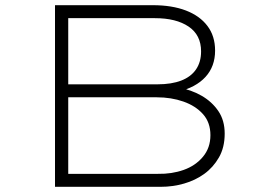

<svg xmlns="http://www.w3.org/2000/svg" viewBox="-20 -720 1016 740"><path d="M192 0V-700H569Q643 -700 696.5 -679.5Q750 -659 779.5 -620Q809 -581 809 -525Q809 -464 772 -423.5Q735 -383 665 -366L667 -383Q717 -374 757 -351Q797 -328 821.5 -292Q846 -256 846 -205Q846 -152 824 -113.5Q802 -75 767.5 -50Q733 -25 689.5 -12.5Q646 0 600 0ZM243 -50H589Q642 -49 687.5 -65Q733 -81 762 -115.5Q791 -150 791 -199Q791 -248 762.5 -280Q734 -312 687 -328.5Q640 -345 584 -345H243ZM243 -395H587Q641 -395 678.5 -409.5Q716 -424 735.5 -452.5Q755 -481 755 -522Q755 -585 707 -617.5Q659 -650 577 -650H243Z"/></svg>

Font: Lexend Zetta ExtraLight
Style: Regular
Weight: 250
Version: Version 1.007